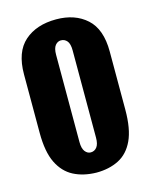

<svg xmlns="http://www.w3.org/2000/svg" viewBox="-97 -663 584 740"><g transform="rotate(-15 195.0 -292.5)"><path d="M196 13Q144 12 105.5 -8Q67 -28 45.5 -72Q24 -116 24 -192V-425Q24 -514 71.5 -556Q119 -598 198 -598Q273 -598 319.5 -556Q366 -514 366 -425V-193Q366 -116 345 -71Q324 -26 285.5 -6.5Q247 13 196 13ZM195 -68Q210 -68 219.5 -80Q229 -92 229 -118V-466Q229 -492 219.5 -503.5Q210 -515 195 -515Q182 -515 172.5 -503.5Q163 -492 163 -466V-118Q163 -92 172.5 -80Q182 -68 195 -68Z"/></g></svg>

Font: Alumni Sans ExtraBold
Style: Regular
Weight: 800
Designer: Robert E. Leuschke
Foundry: Robert E. Leuschke
Version: Version 1.018